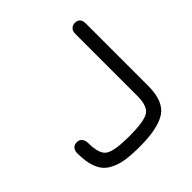

<svg xmlns="http://www.w3.org/2000/svg" viewBox="-169 -767 914 914"><g transform="rotate(-45 288.5 -310.0)"><path d="M427.7 -171.9V-588.9Q427.7 -609.4 438.5 -618.7Q449.2 -627.9 462.9 -627.9Q498 -627.9 498 -587.9V-168.9Q498 -64.5 442.4 -28.3Q386.7 7.8 265.6 7.8Q205.1 7.8 165.5 1Q126 -5.9 93.8 -25.4Q32.2 -62.5 32.2 -177.7Q32.2 -219.7 69.3 -219.7Q85 -219.7 94.2 -208Q103.5 -196.3 103.5 -177.7Q103.5 -102.5 135.7 -82.5Q168 -62.5 265.1 -62.5Q362.3 -62.5 395 -82Q427.7 -101.6 427.7 -171.9Z"/></g></svg>

Font: Jura
Style: DemiBold
Weight: 600
Version: Version 2.5